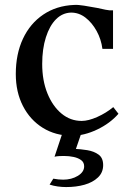

<svg xmlns="http://www.w3.org/2000/svg" viewBox="-20 -536 544 778"><path d="M272 14Q205 14 153.5 -18Q102 -50 73 -106.5Q44 -163 44 -236Q44 -317 73 -379Q102 -441 155.5 -477Q209 -513 280 -516Q297 -517 321 -513Q345 -509 373 -504Q391 -500 408 -496.5Q425 -493 438 -494V-338H395Q390 -377 371.5 -410.5Q353 -444 326.5 -464.5Q300 -485 268 -485Q233 -484 207 -458Q181 -432 166 -385Q151 -338 151 -277Q151 -210 172 -158Q193 -106 229 -76Q265 -46 311 -46Q338 -46 374 -62Q410 -78 439 -102L460 -75Q426 -36 373.5 -11Q321 14 272 14ZM248 222Q231 222 213.5 219.5Q196 217 181 212L196 188Q206 190 216.5 191Q227 192 236 192Q270 192 295.5 176.5Q321 161 321 138Q321 122 309 113Q297 104 278.5 100Q260 96 239 96Q230 96 220 96.5Q210 97 201 99L241 -21H318L283 81L279 67Q306 68 333.5 72.5Q361 77 379.5 90.5Q398 104 398 133Q398 163 377 183Q356 203 322.5 212.5Q289 222 248 222Z"/></svg>

Font: Wittgenstein Medium
Style: Regular
Weight: 500
Designer: Jörg Drees
Foundry: Jörg Drees
Version: Version 1.500